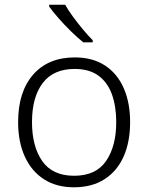

<svg xmlns="http://www.w3.org/2000/svg" viewBox="-20 -786 630 816"><path d="M533 -267Q533 -183 505.5 -121Q478 -59 424.5 -24.5Q371 10 294 10Q220 10 167 -24Q114 -58 85.5 -120.5Q57 -183 57 -267Q57 -396 121 -469Q185 -542 298 -542Q374 -542 426.5 -507.5Q479 -473 506 -411Q533 -349 533 -267ZM116 -267Q116 -164 159.5 -101.5Q203 -39 295 -39Q388 -39 431 -102Q474 -165 474 -267Q474 -333 456 -384Q438 -435 399 -464Q360 -493 297 -493Q207 -493 161.5 -433Q116 -373 116 -267ZM257 -766Q269 -744 289.5 -716Q310 -688 332.5 -661Q355 -634 374 -615V-606H334Q309 -626 281 -653.5Q253 -681 228.5 -709Q204 -737 189 -758V-766Z"/></svg>

Font: Noto Sans Light
Style: Regular
Weight: 300
Designer: Monotype Design Team
Foundry: Monotype Imaging Inc.
Version: Version 2.007